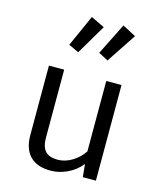

<svg xmlns="http://www.w3.org/2000/svg" viewBox="-124 -924 848 1022"><g transform="rotate(15 300.0 -412.5)"><path d="M184 -153Q184 -102 205.5 -78.5Q227 -55 273 -55Q315 -55 354 -79Q393 -103 416 -139V-527H500V0H428L421 -71Q390 -32 344.5 -10.5Q299 11 252 11Q177 11 138.5 -29Q100 -69 100 -144V-527H184ZM254 -836 329 -800 232 -636 176 -662ZM428 -836 502 -797 394 -634 341 -662Z"/></g></svg>

Font: Fira Mono
Style: Regular
Weight: 400
Designer: Carrois Corporate & Edenspiekermann AG
Foundry: Carrois Corporate GbR & Edenspiekermann AG
Version: Version 3.206